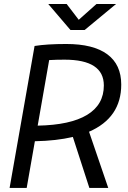

<svg xmlns="http://www.w3.org/2000/svg" viewBox="-20 -918 626 938"><path d="M26.9 0 148.9 -693.4Q209 -703.1 303.7 -703.1Q436 -703.1 504.2 -652.8Q572.3 -602.5 572.3 -504.9Q572.3 -342.8 415 -274.4L508.8 0H416.5L335.9 -249Q255.9 -230 150.4 -228L110.4 0ZM164.1 -304.2Q323.2 -307.1 405.3 -356.7Q487.3 -406.2 487.3 -500.5Q487.3 -626.5 295.4 -626.5Q255.4 -626.5 220.2 -624.5ZM324.2 -771.5 215.8 -898.4H305.7L364.7 -821.3L451.2 -898.4H546.9L393.6 -771.5Z"/></svg>

Font: Cascadia Code NF SemiLight
Style: Italic
Weight: 350
Italic angle: -10°
Monospace: yes
Designer: Aaron Bell
Foundry: Saja Typeworks
Version: Version 2404.023; ttfautohint (v1.8.4)